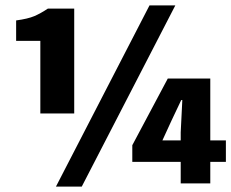

<svg xmlns="http://www.w3.org/2000/svg" viewBox="-20 -682 860 714"><path d="M130 -260V-530H40V-606Q84 -612 107.5 -622Q131 -632 158 -650H256V-260ZM188 12 536 -662H632L284 12ZM652 0V-190L658 -310H654L618 -234L584 -160H820V-80H472V-142L604 -390H762V0Z"/></svg>

Font: Source Sans 3 Black
Style: Regular
Weight: 900
Designer: Paul D. Hunt
Foundry: Adobe
Version: Version 3.046;hotconv 1.0.118;makeotfexe 2.5.65603